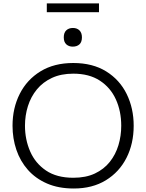

<svg xmlns="http://www.w3.org/2000/svg" viewBox="-20 -1095 858 1126"><path d="M412.5 10.5Q323 10.5 255.8 -18.8Q188.5 -48 143.5 -99Q98.5 -150 76 -216.5Q53.5 -283 53.5 -357.5Q53.5 -461 95.8 -544.5Q138 -628 217.8 -676.8Q297.5 -725.5 409.5 -725.5Q523.5 -725.5 602.8 -676.2Q682 -627 723 -543.5Q764 -460 764 -357.5Q764 -252.5 721.8 -169.2Q679.5 -86 600.8 -37.8Q522 10.5 412.5 10.5ZM410 -52.5Q483.5 -52.5 536.5 -77.5Q589.5 -102.5 623.8 -145.5Q658 -188.5 674.5 -243.2Q691 -298 691 -357.5Q691 -443 659.5 -512.2Q628 -581.5 565.5 -622.2Q503 -663 410 -663Q338 -663 284.8 -638.2Q231.5 -613.5 196.2 -570.5Q161 -527.5 143.8 -472.8Q126.5 -418 126.5 -357.5Q126.5 -277 156.8 -207.2Q187 -137.5 249.8 -95Q312.5 -52.5 410 -52.5ZM406.5 -821.5Q383.5 -821.5 368.8 -835Q354 -848.5 354 -876Q354 -903.5 368.8 -917.2Q383.5 -931 407.5 -931Q431.5 -931 446 -916.8Q460.5 -902.5 460.5 -876Q460.5 -848.5 446 -835Q431.5 -821.5 406.5 -821.5ZM254.5 -1023.5V-1075H560.5V-1023.5Z"/></svg>

Font: Heraclito Light
Style: Regular
Weight: 300
Designer: Kostas Bartsokas (font) & Cristiano Sobral (main changes)
Foundry: Kostas Bartsokas (font) & Cristiano Sobral (main changes)
Version: Version 1.00;July 8, 2020;FontCreator 13.0.0.2655 64-bit